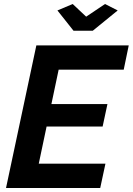

<svg xmlns="http://www.w3.org/2000/svg" viewBox="-20 -936 661 956"><path d="M266 -884 342 -916 409 -853 503 -916 566 -884 442 -783H346ZM161 -710H621L596 -589H272L236 -418H515L491 -306H212L173 -121H505L479 0H10Z"/></svg>

Font: Raleway-v4020
Style: Bold Italic
Weight: 700
Italic angle: -12°
Designer: Matt McInerney, Pablo Impallari, Rodrigo Fuenzalida
Foundry: Matt McInerney, Pablo Impallari, Rodrigo Fuenzalida
Version: Version 4.020;PS 004.020;hotconv 1.0.88;makeotf.lib2.5.64775